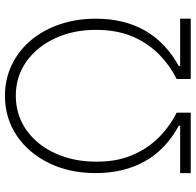

<svg xmlns="http://www.w3.org/2000/svg" viewBox="-28 -740 777 762"><g transform="rotate(90 361.0 -359.5)"><path d="M54.7 -351.6Q54.7 -462.9 101.8 -545.7Q148.9 -628.4 242.7 -680.2V-685.5H54.7V-727.5H293.9V-671.4Q239.7 -644.5 195.3 -600.6Q150.9 -556.6 125 -495.1Q99.1 -433.6 99.1 -352.1Q98.6 -263.2 131.8 -190.7Q165 -118.2 224.1 -75.7Q283.2 -33.2 360.8 -33.2Q438.5 -33.7 497.6 -75.9Q556.6 -118.2 589.4 -190.7Q622.1 -263.2 622.1 -352.1Q622.6 -433.1 596.4 -494.9Q570.3 -556.6 526.1 -600.6Q481.9 -644.5 427.7 -671.4V-727.5H667.5V-685.5H479.5V-680.2Q573.7 -628.9 620.4 -545.9Q667 -462.9 667.5 -351.6Q667.5 -246.1 627.7 -164.8Q587.9 -83.5 518.6 -36.9Q449.2 9.8 360.8 9.8Q294.9 9.8 238.8 -16.8Q182.6 -43.5 141.4 -92Q100.1 -140.6 77.4 -206.8Q54.7 -272.9 54.7 -351.6Z"/></g></svg>

Font: Inter 24pt ExtraLight
Style: Regular
Weight: 250
Designer: Rasmus Andersson
Foundry: rsms
Version: Version 4.001;git-66647c0bb